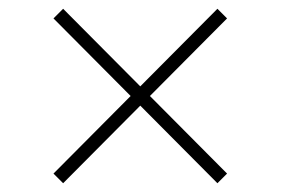

<svg xmlns="http://www.w3.org/2000/svg" viewBox="-20 -524 640 438"><path d="M300 -283 124 -106 102 -128 278 -305 102 -482 124 -504 300 -327 476 -504 498 -482 322 -305 498 -128 476 -106Z"/></svg>

Font: IBM Plex Sans Hebrew ExtraLight
Style: Regular
Weight: 200
Designer: Mike Abbink, Paul van der Laan, Pieter van Rosmalen, Yanek Iontef
Foundry: Bold Monday
Version: Version 1.2